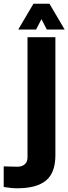

<svg xmlns="http://www.w3.org/2000/svg" viewBox="-106 -800 368 1033"><path d="M-13 213Q-30 213 -49 211Q-68 209 -86 206V95Q-72.5 95.5 -49.8 96.2Q-27 97 -13 97Q12.5 97 27.2 84Q42 71 42 47V-600H192V35Q192 130 141.2 171.5Q90.5 213 -13 213ZM-8 -641 74 -780H160L242 -641H146L117 -697L88 -641Z"/></svg>

Font: Big Shoulders Stencil Display Thin Black
Style: Regular
Weight: 900
Version: Version 2.001